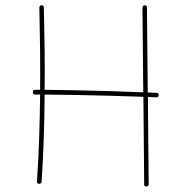

<svg xmlns="http://www.w3.org/2000/svg" viewBox="-20 -671 704 710"><path d="M566.9 -318.8Q566.9 -311 558.1 -311Q543 -311.5 526.9 -312.5L529.8 10.3Q528.8 19 521.5 19Q512.2 18.1 513.2 10.7L510.3 -313Q453.1 -314.9 387.7 -316.9Q322.3 -318.8 259 -319.8Q195.8 -320.8 145 -321.3Q144.5 -239.7 141.8 -158.9Q139.2 -78.1 133.8 1Q132.8 8.8 124.5 8.8Q115.7 7.8 116.7 -0.5Q122.1 -79.1 124.8 -159.4Q127.4 -239.7 128.4 -321.3Q118.7 -321.3 109.9 -321.3Q101.6 -321.3 101.6 -330.1Q101.6 -338.9 109.9 -338.9Q118.7 -338.9 128.4 -338.9Q128.9 -414.6 128.2 -490.5Q127.4 -566.4 125.5 -642.6Q125.5 -650.4 133.3 -651.4Q142.1 -651.4 142.1 -643.1Q144 -566.9 145 -490.7Q146 -414.6 145 -338.9Q195.8 -338.4 259 -337.2Q322.3 -335.9 387.5 -334Q452.6 -332 509.8 -329.6L506.8 -642.6Q507.8 -651.4 515.1 -651.4Q524.4 -650.4 523.4 -643.1L526.4 -329.1Q543.5 -328.1 559.1 -327.6Q566.9 -327.6 566.9 -318.8Z"/></svg>

Font: Mikhak-DS1-FD Thin
Style: Regular
Weight: 100
Designer: Amin Abedi
Version: Version 3.2